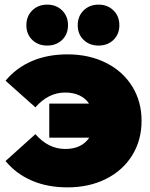

<svg xmlns="http://www.w3.org/2000/svg" viewBox="-20 -796 650 830"><path d="M592 -274Q592 -190 551.5 -124.5Q511 -59 438 -22.5Q365 14 272 14Q185 14 117 -15.5Q49 -45 4 -100L133 -216Q189 -152 262 -152Q333 -152 366 -201H193V-348H365Q350 -371 323.5 -383.5Q297 -396 262 -396Q189 -396 133 -332L4 -447Q49 -502 117 -531.5Q185 -561 272 -561Q365 -561 438 -524.5Q511 -488 551.5 -422.5Q592 -357 592 -274ZM94 -687Q94 -726 119.5 -751Q145 -776 184 -776Q223 -776 248.5 -751Q274 -726 274 -687Q274 -648 248.5 -623.5Q223 -599 184 -599Q145 -599 119.5 -623.5Q94 -648 94 -687ZM316 -687Q316 -726 341.5 -751Q367 -776 406 -776Q445 -776 470.5 -751Q496 -726 496 -687Q496 -648 470.5 -623.5Q445 -599 406 -599Q367 -599 341.5 -623.5Q316 -648 316 -687Z"/></svg>

Font: Montserrat Alternates Black
Style: Regular
Weight: 900
Designer: Julieta Ulanovsky
Foundry: Julieta Ulanovsky
Version: Version 7.200